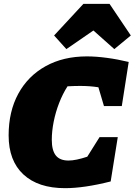

<svg xmlns="http://www.w3.org/2000/svg" viewBox="-20 -968 702 1001"><path d="M319 13Q179 13 102 -58.5Q25 -130 25 -262Q25 -387 75.5 -479.5Q126 -572 218 -623Q310 -674 433 -674Q480 -674 536.5 -666.5Q593 -659 651 -645L615 -415H522L493 -513Q449 -520 398 -520Q383 -520 366.5 -519.5Q350 -519 332 -518Q307 -479 288.5 -431.5Q270 -384 260 -334Q250 -284 250 -239Q250 -184 271 -157.5Q292 -131 337 -131Q375 -131 435 -151L499 -253H594L557 -22Q419 13 319 13ZM551 -948 662 -783 576 -712 467 -809 326 -712 262 -783 415 -948Z"/></svg>

Font: Piazzolla SC Black
Style: Italic
Weight: 900
Italic angle: -11.3°
Designer: Juan Pablo del Peral
Foundry: Huerta Tipografica
Version: Version 1.330